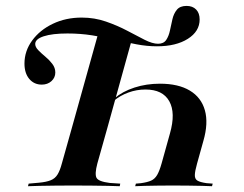

<svg xmlns="http://www.w3.org/2000/svg" viewBox="-20 -643 842 663"><path d="M124.2 -350.8Q97.6 -350.8 81 -370.6Q64.5 -390.3 64.5 -423.4Q64.5 -466.9 91.1 -503.2Q117.7 -539.5 162.5 -560.9Q207.3 -582.3 262.1 -582.3Q306.5 -582.3 346 -568.5Q385.5 -554.8 419 -537.1Q452.4 -519.4 479.4 -505.6Q506.5 -491.9 525.8 -491.9Q545.2 -491.9 554 -505.2Q562.9 -518.5 566.9 -537.9Q571 -557.3 575.4 -576.6Q579.8 -596 590.7 -609.3Q601.6 -622.6 624.2 -622.6Q645.2 -622.6 657.3 -610.1Q669.4 -597.6 669.4 -575.8Q669.4 -534.7 628.6 -508.9Q587.9 -483.1 521.8 -483.1Q487.9 -483.1 452 -489.9Q416.1 -496.8 377.4 -505.6Q338.7 -514.5 298 -521Q257.3 -527.4 212.9 -527.4Q160.5 -527.4 131 -517.7Q101.6 -508.1 101.6 -491.1Q101.6 -480.6 112.1 -469.8Q122.6 -458.9 136.3 -447.6Q150 -436.3 160.5 -422.6Q171 -408.9 171 -392.7Q171 -375 157.7 -362.9Q144.4 -350.8 124.2 -350.8ZM228.2 -201.6 323.4 -542.7 435.5 -507.3 350.8 -201.6ZM231.5 -2.4Q198.4 -2.4 169.4 -2Q140.3 -1.6 116.9 -1.2Q93.5 -0.8 76.6 0L79 -8.9L114.5 -12.1Q140.3 -14.5 155.2 -20.6Q170.2 -26.6 178.6 -40.3Q187.1 -54 193.5 -78.2L228.2 -201.6H350.8L316.1 -78.2Q306.5 -41.9 313.3 -29Q320.2 -16.1 358.9 -11.3L395.2 -8.9L393.5 0Q377.4 -0.8 352.8 -1.2Q328.2 -1.6 298 -2Q267.7 -2.4 233.1 -2.4H233.9ZM532.3 -354Q596 -354 635.5 -330.2Q675 -306.5 687.5 -262.1Q700 -217.7 682.3 -156.5L660.5 -78.2Q653.2 -52.4 652.8 -38.7Q652.4 -25 661.7 -19.4Q671 -13.7 693.5 -10.5L714.5 -8.9L712.1 0Q698.4 -0.8 677.8 -1.2Q657.3 -1.6 631.9 -2Q606.5 -2.4 577.4 -2.4H575.8Q548.4 -2.4 523.8 -2Q499.2 -1.6 479.4 -1.2Q459.7 -0.8 446.8 0L449.2 -8.9L466.9 -10.5Q489.5 -13.7 502 -19.4Q514.5 -25 522.6 -38.7Q530.6 -52.4 537.9 -78.2L566.9 -182.3Q587.1 -253.2 564.5 -293.5Q541.9 -333.9 482.3 -333.9Q451.6 -333.9 423 -323.4Q394.4 -312.9 372.6 -294.4L375 -303.2Q403.2 -327.4 444.4 -340.7Q485.5 -354 532.3 -354Z"/></svg>

Font: Playfair 144pt
Style: Bold Italic
Weight: 700
Italic angle: -15.6°
Designer: Claus Eggers Sørensen
Foundry: Claus Eggers Sørensen
Version: Version 2.203